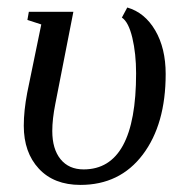

<svg xmlns="http://www.w3.org/2000/svg" viewBox="-20 -491 499 520"><path d="M197.8 9.8Q126 9.8 85.2 -34.2Q44.4 -78.1 44.4 -150.4Q44.4 -190.9 53.7 -239.7L91.8 -424.8L54.2 -437L58.1 -459H178.7L129.9 -210Q121.6 -168.5 121.6 -136.2Q121.6 -87.4 144 -59.8Q166.5 -32.2 206.5 -32.2Q348.6 -32.2 348.6 -292.5Q348.6 -345.7 338.4 -388.7Q328.1 -431.6 310.1 -443.4L324.7 -470.7Q372.1 -457 400.4 -408.7Q428.7 -360.4 428.7 -290.5Q428.7 -154.3 366.7 -72.3Q304.7 9.8 197.8 9.8Z"/></svg>

Font: Liberation Serif
Style: Italic
Weight: 400
Italic angle: -16.333°
Designer: Steve Matteson
Foundry: Ascender Corporation
Version: Version 2.1.5